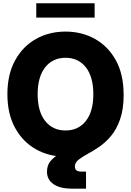

<svg xmlns="http://www.w3.org/2000/svg" viewBox="-20 -929 787 1153"><path d="M373.5 11.7Q274.4 11.7 195.6 -32.7Q116.7 -77.1 70.6 -161.1Q24.4 -245.1 24.4 -363.3Q24.4 -482.4 70.6 -566.4Q116.7 -650.4 195.6 -694.8Q274.4 -739.3 373.5 -739.3Q471.7 -739.3 550.8 -694.8Q629.9 -650.4 676 -566.4Q722.2 -482.4 722.2 -363.3Q722.2 -244.1 676 -160.4Q629.9 -76.7 550.8 -32.5Q471.7 11.7 373.5 11.7ZM373.5 -145.5Q450.7 -145.5 495.6 -202.6Q540.5 -259.8 540.5 -363.3Q540.5 -467.3 495.6 -524.7Q450.7 -582 373.5 -582Q296.4 -582 251.2 -524.7Q206.1 -467.3 206.1 -363.3Q206.1 -259.8 251.2 -202.6Q296.4 -145.5 373.5 -145.5ZM413.6 204.1Q341.3 204.1 301.8 177.2Q262.2 150.4 262.2 101.6Q262.2 62.5 284.7 36.6Q307.1 10.7 344.2 -9Q381.3 -28.8 425.8 -47.9Q470.2 -66.9 514.6 -90.8Q559.1 -114.7 595.9 -149.9Q632.8 -185.1 655.5 -236.8Q678.2 -288.6 678.2 -363.3H722.7Q722.7 -273.9 701.4 -213.1Q680.2 -152.3 646.7 -112.5Q613.3 -72.8 575.9 -47.4Q538.6 -22 505.4 -4.2Q472.2 13.7 450.9 30.8Q429.7 47.9 429.7 71.8Q429.7 101.6 468.8 101.6H496.6V204.1ZM548.3 -909.2V-823.2H197.8V-909.2Z"/></svg>

Font: Inter Display Extra Bold
Style: Regular
Weight: 800
Designer: Rasmus Andersson
Foundry: rsms
Version: Version 4.000;git-4fc901f